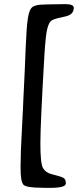

<svg xmlns="http://www.w3.org/2000/svg" viewBox="-20 -764 400 924"><path d="M335 -726.6Q335 -701.7 312.5 -690.9Q301.8 -685.5 271.2 -679.4Q240.7 -673.3 228.3 -665.3Q215.8 -657.2 207.8 -626.7Q199.7 -596.2 193.8 -500Q174.3 -168 174.3 -72.5Q174.3 22.9 187 44.9Q199.7 66.9 227.1 73.7Q276.4 85.9 286.6 92.8Q296.9 99.6 296.9 118.7Q296.9 140.1 221.2 140.1H196.3L184.1 139.6Q107.4 139.6 93.3 125.5Q79.1 111.3 79.1 47.4V23.4L79.6 11.7Q79.6 -33.7 83 -90.3Q86.4 -147 88.9 -210L90.3 -234.9L92.3 -284.7Q93.8 -309.1 94.2 -322.3L97.2 -384.3Q98.1 -407.7 98.9 -420.9Q99.6 -434.1 103.5 -532.7Q107.4 -631.3 114 -675.5Q120.6 -719.7 137.2 -731Q153.8 -742.2 195.3 -742.2L207.5 -742.7Q220.2 -743.2 232.9 -743.2L294.4 -744.1Q335 -744.1 335 -726.6Z"/></svg>

Font: Averia Gruesa Libre
Style: Regular
Weight: 500
Italic angle: -1.70001°
Version: Version 1.001